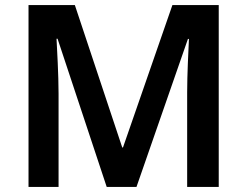

<svg xmlns="http://www.w3.org/2000/svg" viewBox="-20 -734 971 754"><path d="M399 0H516L718 -581H722C720 -540 715 -439 715 -372V0H839V-714H657L463 -155H460L274 -714H92V0H210V-366C210 -440 204 -542 202 -582H206Z"/></svg>

Font: Noto Sans Thaana SemiBold
Style: Regular
Weight: 600
Designer: David Williams
Foundry: Google Inc.
Version: Version 3.001